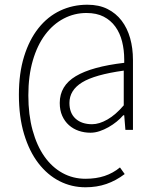

<svg xmlns="http://www.w3.org/2000/svg" viewBox="-20 -650 640 813"><path d="M342 143Q283 143 232 117Q181 91 142.5 41Q104 -9 82 -82Q60 -155 60 -249Q60 -340 82 -411Q104 -482 143 -531Q182 -580 235 -605Q288 -630 350 -630Q399 -630 435 -612Q471 -594 495 -562.5Q519 -531 531 -488.5Q543 -446 543 -396V-100H511L506 -162H502Q490 -148 474 -135Q458 -122 439.5 -111.5Q421 -101 401.5 -94.5Q382 -88 363 -88Q337 -88 313.5 -96Q290 -104 272 -120Q254 -136 243.5 -159.5Q233 -183 233 -214Q233 -287 301 -327.5Q369 -368 506 -384V-398Q506 -438 497 -474Q488 -510 468.5 -537Q449 -564 419 -579.5Q389 -595 346 -595Q295 -595 250 -571.5Q205 -548 171.5 -503.5Q138 -459 119 -394Q100 -329 100 -246Q100 -164 118 -98.5Q136 -33 168 12.5Q200 58 244.5 82.5Q289 107 342 107Q387 107 423 95Q459 83 488 59L508 87Q471 115 430.5 129Q390 143 342 143ZM370 -124Q400 -124 435 -144Q470 -164 504 -204V-351Q381 -334 327.5 -301Q274 -268 274 -214Q274 -171 300 -147.5Q326 -124 370 -124Z"/></svg>

Font: Source Code Pro Light
Style: Regular
Weight: 300
Monospace: yes
Designer: Paul D. Hunt, Teo Tuominen
Foundry: Adobe Systems Incorporated
Version: Version 2.030;PS 1.000;hotconv 16.6.51;makeotf.lib2.5.65220